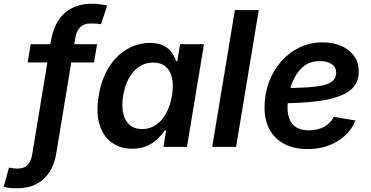

<svg xmlns="http://www.w3.org/2000/svg" viewBox="-108 -781 1974 1021"><path d="M408.2 -545.9 392.1 -448.7H39.1L55.2 -545.9ZM-17.1 220.2Q-29.3 220.2 -42 219.5Q-54.7 218.8 -66.2 217Q-77.6 215.3 -88.4 212.4L-60.1 109.9Q-52.2 112.3 -37.8 114Q-23.4 115.7 -16.1 115.7Q18.1 115.7 37.6 97.2Q57.1 78.6 63.5 38.6L163.1 -564.9Q173.8 -628.4 202.4 -672.4Q231 -716.3 276.4 -738.8Q321.8 -761.2 381.8 -761.2Q403.8 -761.2 423.1 -758.5Q442.4 -755.9 461.9 -751.5L429.2 -652.3Q419.4 -654.3 404.3 -655.3Q389.2 -656.2 373 -656.2Q338.4 -656.2 318.8 -636.7Q299.3 -617.2 292 -576.7L191.4 33.2Q181.6 94.2 154.1 135.7Q126.5 177.2 83.3 198.7Q40 220.2 -17.1 220.2Z M595.2 9.8Q531.2 9.8 485.6 -23.4Q439.9 -56.6 420.9 -119.9Q401.9 -183.1 417 -272Q432.1 -363.3 472.4 -425.8Q512.7 -488.3 569.3 -520.5Q626 -552.7 689 -552.7Q737.3 -552.7 765.4 -536.6Q793.5 -520.5 808.1 -497.8Q822.8 -475.1 829.1 -455.6H835L849.6 -545.9H976.6L886.2 0H761.2L775.4 -86.4H767.6Q753.9 -65.9 731.4 -43.7Q709 -21.5 675.8 -5.9Q642.6 9.8 595.2 9.8ZM647.9 -94.7Q689.5 -94.7 721.9 -117.2Q754.4 -139.6 776.1 -179.7Q797.9 -219.7 806.6 -272.9Q815.4 -326.2 806.9 -365.5Q798.3 -404.8 773.2 -426.5Q748 -448.2 706.1 -448.2Q663.1 -448.2 630.1 -425.3Q597.2 -402.3 576.2 -362.8Q555.2 -323.2 546.9 -272.9Q538.6 -221.7 546.6 -181.4Q554.7 -141.1 580.1 -117.9Q605.5 -94.7 647.9 -94.7Z M1268.1 -727.5 1147.5 0H1020.5L1141.1 -727.5Z M1526.9 11.7Q1456.1 11.7 1404.8 -14.9Q1353.5 -41.5 1326.2 -91.1Q1298.8 -140.6 1298.8 -210Q1298.8 -280.3 1321.5 -342.5Q1344.2 -404.8 1386 -452.9Q1427.7 -501 1483.9 -528.3Q1540 -555.7 1606.9 -555.7Q1663.1 -555.7 1706.5 -536.9Q1750 -518.1 1774.9 -483.2Q1799.8 -448.2 1799.8 -400.4Q1799.8 -351.1 1772 -318.4Q1744.1 -285.6 1688.7 -266.6Q1633.3 -247.6 1550.8 -239.5Q1468.3 -231.4 1358.4 -231.4L1372.6 -312.5Q1464.8 -312.5 1524.7 -316.4Q1584.5 -320.3 1618.2 -329.6Q1651.9 -338.9 1665.8 -355.2Q1679.7 -371.6 1679.7 -396Q1679.7 -423.8 1656.5 -439.9Q1633.3 -456.1 1594.2 -456.1Q1543.9 -456.1 1510.5 -430.9Q1477.1 -405.8 1457.5 -366.7Q1438 -327.6 1429.4 -285.2Q1420.9 -242.7 1420.9 -208.5Q1420.9 -174.8 1431.6 -147.2Q1442.4 -119.6 1467.8 -103.8Q1493.2 -87.9 1535.6 -87.9Q1581.1 -87.9 1616 -106.9Q1650.9 -126 1667 -159.7L1782.2 -140.1Q1754.4 -71.3 1686.3 -29.8Q1618.2 11.7 1526.9 11.7Z"/></svg>

Font: Inter SemiBold
Style: Italic
Weight: 600
Italic angle: -9.3988°
Designer: Rasmus Andersson
Foundry: rsms
Version: Version 4.001;git-66647c0bb